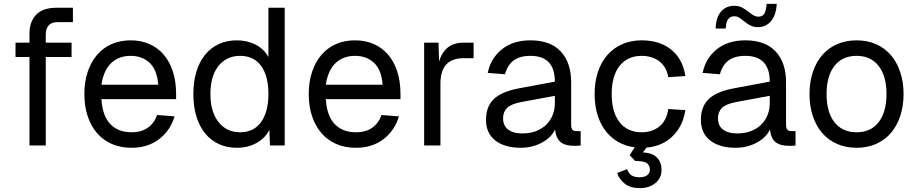

<svg xmlns="http://www.w3.org/2000/svg" viewBox="-20 -750 4726 990"><path d="M132 0V-456H60V-530H132V-578Q132 -637 166 -673.5Q200 -710 272 -710H356V-636H278Q246 -636 231 -619Q216 -602 216 -572V-530H349V-456H216V0Z M658 12Q602 12 557 -7.5Q512 -27 480.5 -63.5Q449 -100 432 -151Q415 -202 415 -265Q415 -328 432 -379Q449 -430 480 -466.5Q511 -503 555 -522.5Q599 -542 654 -542Q706 -542 749 -523.5Q792 -505 823 -469.5Q854 -434 871 -382.5Q888 -331 888 -264V-239H503Q508 -153 548.5 -110.5Q589 -68 658 -68Q710 -68 743 -92Q776 -116 790 -157L880 -150Q859 -78 801 -33Q743 12 658 12ZM796 -313Q790 -390 751.5 -426Q713 -462 654 -462Q592 -462 553 -424.5Q514 -387 503 -313Z M1201 12Q1149 12 1107.5 -7.5Q1066 -27 1037 -63Q1008 -99 992.5 -150Q977 -201 977 -265Q977 -329 992.5 -380Q1008 -431 1037 -467Q1066 -503 1107.5 -522.5Q1149 -542 1201 -542Q1255 -542 1298.5 -519.5Q1342 -497 1364 -456V-710H1448V0H1372L1369 -80Q1346 -36 1301.5 -12Q1257 12 1201 12ZM1218 -68Q1289 -68 1326.5 -121Q1364 -174 1364 -265Q1364 -358 1326.5 -410Q1289 -462 1218 -462Q1148 -462 1106.5 -410Q1065 -358 1065 -265Q1065 -174 1106.5 -121Q1148 -68 1218 -68Z M1815 12Q1759 12 1714 -7.5Q1669 -27 1637.5 -63.5Q1606 -100 1589 -151Q1572 -202 1572 -265Q1572 -328 1589 -379Q1606 -430 1637 -466.5Q1668 -503 1712 -522.5Q1756 -542 1811 -542Q1863 -542 1906 -523.5Q1949 -505 1980 -469.5Q2011 -434 2028 -382.5Q2045 -331 2045 -264V-239H1660Q1665 -153 1705.5 -110.5Q1746 -68 1815 -68Q1867 -68 1900 -92Q1933 -116 1947 -157L2037 -150Q2016 -78 1958 -33Q1900 12 1815 12ZM1953 -313Q1947 -390 1908.5 -426Q1870 -462 1811 -462Q1749 -462 1710 -424.5Q1671 -387 1660 -313Z M2167 0V-530H2241L2244 -432Q2272 -530 2370 -530H2422V-450H2371Q2251 -450 2251 -320V0Z M2665 12Q2582 12 2534 -25.5Q2486 -63 2486 -132Q2486 -200 2525.5 -238.5Q2565 -277 2653 -294L2841 -329Q2841 -462 2715 -462Q2659 -462 2627.5 -437.5Q2596 -413 2584 -367L2495 -374Q2510 -449 2567.5 -495.5Q2625 -542 2715 -542Q2818 -542 2871.5 -484.5Q2925 -427 2925 -326V-107Q2925 -89 2931.5 -81.5Q2938 -74 2953 -74H2974V0Q2969 1 2960.5 1.5Q2952 2 2942 2Q2894 2 2870.5 -17.5Q2847 -37 2842 -82Q2822 -40 2773 -14Q2724 12 2665 12ZM2673 -62Q2713 -62 2744 -74Q2775 -86 2796.5 -107Q2818 -128 2829.5 -156.5Q2841 -185 2841 -218V-256L2669 -224Q2615 -214 2594.5 -193.5Q2574 -173 2574 -140Q2574 -102 2600 -82Q2626 -62 2673 -62Z M3289 12Q3234 12 3189 -7.5Q3144 -27 3112 -63.5Q3080 -100 3063 -151Q3046 -202 3046 -265Q3046 -328 3063 -379Q3080 -430 3112 -466.5Q3144 -503 3189 -522.5Q3234 -542 3289 -542Q3381 -542 3440.5 -494.5Q3500 -447 3514 -358L3426 -352Q3417 -405 3380 -433.5Q3343 -462 3289 -462Q3215 -462 3174.5 -410Q3134 -358 3134 -265Q3134 -172 3174.5 -120Q3215 -68 3289 -68Q3343 -68 3380 -98Q3417 -128 3426 -188L3514 -182Q3500 -93 3440.5 -40.5Q3381 12 3289 12ZM3279 220Q3231 220 3202 197.5Q3173 175 3162 142L3213 122Q3222 145 3237 154.5Q3252 164 3277 164Q3303 164 3317 153.5Q3331 143 3331 124Q3331 105 3317 92.5Q3303 80 3255 80L3227 50L3265 -10H3329L3295 36Q3344 38 3367.5 62.5Q3391 87 3391 126Q3391 168 3359.5 194Q3328 220 3279 220Z M3773 12Q3690 12 3642 -25.5Q3594 -63 3594 -132Q3594 -200 3633.5 -238.5Q3673 -277 3761 -294L3949 -329Q3949 -462 3823 -462Q3767 -462 3735.5 -437.5Q3704 -413 3692 -367L3603 -374Q3618 -449 3675.5 -495.5Q3733 -542 3823 -542Q3926 -542 3979.5 -484.5Q4033 -427 4033 -326V-107Q4033 -89 4039.5 -81.5Q4046 -74 4061 -74H4082V0Q4077 1 4068.5 1.5Q4060 2 4050 2Q4002 2 3978.5 -17.5Q3955 -37 3950 -82Q3930 -40 3881 -14Q3832 12 3773 12ZM3781 -62Q3821 -62 3852 -74Q3883 -86 3904.5 -107Q3926 -128 3937.5 -156.5Q3949 -185 3949 -218V-256L3777 -224Q3723 -214 3702.5 -193.5Q3682 -173 3682 -140Q3682 -102 3708 -82Q3734 -62 3781 -62ZM3887 -610Q3867 -610 3850.5 -618Q3834 -626 3817 -640Q3800 -654 3790 -660Q3780 -666 3765 -666Q3747 -666 3735.5 -652.5Q3724 -639 3722 -603H3670Q3672 -661 3698 -690.5Q3724 -720 3765 -720Q3789 -720 3806.5 -711Q3824 -702 3841 -688Q3857 -675 3868 -669.5Q3879 -664 3891 -664Q3910 -664 3920 -678Q3930 -692 3933 -730H3985Q3982 -673 3956 -641.5Q3930 -610 3887 -610Z M4397 12Q4342 12 4297 -7.5Q4252 -27 4220.5 -63Q4189 -99 4171.5 -150.5Q4154 -202 4154 -265Q4154 -328 4171.5 -379.5Q4189 -431 4220.5 -467Q4252 -503 4297 -522.5Q4342 -542 4397 -542Q4452 -542 4496.5 -522.5Q4541 -503 4572.5 -467Q4604 -431 4621.5 -379.5Q4639 -328 4639 -265Q4639 -202 4621.5 -150.5Q4604 -99 4572.5 -63Q4541 -27 4496.5 -7.5Q4452 12 4397 12ZM4397 -68Q4470 -68 4510.5 -120Q4551 -172 4551 -265Q4551 -358 4510.5 -410Q4470 -462 4397 -462Q4323 -462 4282.5 -410Q4242 -358 4242 -265Q4242 -172 4282.5 -120Q4323 -68 4397 -68Z"/></svg>

Font: Geist
Style: Regular
Weight: 400
Designer: Basement.studio, Andrés Briganti, Mateo Zaragoza
Foundry: Basement.studio, Vercel, Andrés Briganti, Guido Ferreyra, Mateo Zaragoza
Version: Version 1.401